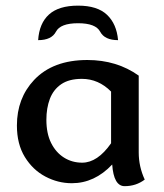

<svg xmlns="http://www.w3.org/2000/svg" viewBox="-20 -633 574 671"><path d="M415.5 17.6Q377.4 17.6 372.1 -58.1Q310.5 7.3 231 7.3Q182.6 7.3 138.7 -15.9Q94.7 -39.1 66.9 -84.2Q39.1 -129.4 39.1 -194.3Q39.1 -289.6 99.1 -353.5Q165 -423.3 285.2 -423.3Q388.2 -423.3 464.8 -368.7V-100.1Q464.8 -50.8 485.8 -5.4Q455.6 17.6 415.5 17.6ZM267.1 -64.5Q320.8 -64.5 368.2 -132.3V-313Q324.2 -357.4 266.1 -357.4Q221.2 -357.4 193.8 -338.6Q166.5 -319.8 154.3 -287.6Q142.1 -255.4 142.1 -214.4Q142.1 -166.5 158.7 -133.3Q175.3 -100.1 203.6 -82.3Q231.9 -64.5 267.1 -64.5ZM252.9 -613.3Q320.3 -613.3 354 -581.3Q387.7 -549.3 392.6 -492.7Q345.7 -492.7 330.1 -522.2Q314.5 -551.8 252.9 -551.8Q190.9 -551.8 175.5 -522.2Q160.2 -492.7 113.3 -492.7Q117.2 -551.8 151.4 -582.5Q185.5 -613.3 252.9 -613.3Z"/></svg>

Font: Bainsley
Style: Regular
Weight: 400
Designer: Paul James MIller
Foundry: High-Logic / Made with FontCreator
Version: Version 1.411;March 28, 2021;FontCreator 13.0.0.2683 64-bit